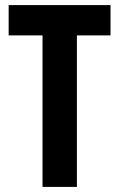

<svg xmlns="http://www.w3.org/2000/svg" viewBox="-20 -734 469 754"><path d="M282 0V-595H414V-714H14V-595H147V0Z"/></svg>

Font: Noto Sans Arabic UI XCn
Style: Bold
Weight: 700
Width: 2
Designer: Monotype Design Team, Nadine Chahine and Nizar Qandah
Foundry: Monotype Imaging Inc.
Version: Version 2.010